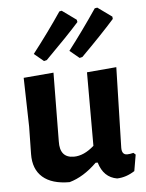

<svg xmlns="http://www.w3.org/2000/svg" viewBox="-53 -771 627 822"><g transform="rotate(-5 261.0 -360.0)"><path d="M261 -554Q322 -633 385 -726L396 -728L457 -684L458 -674Q403 -612 314 -523L302 -520ZM108 -554Q177 -643 233 -726L243 -728L304 -684L306 -674Q259 -621 161 -523L149 -520ZM213 6Q137 6 97.5 -28.5Q58 -63 59 -128L61 -246L56 -456L185 -467L182 -172Q180 -101 241 -101Q284 -101 328 -140V-456L455 -467L446 -121Q446 -91 469 -91Q480 -91 496 -95L505 -87L493 -17Q456 7 417 8Q359 -2 340 -67H331Q274 -11 213 6Z"/></g></svg>

Font: Alegreya Sans SC
Style: Bold
Weight: 700
Designer: Juan Pablo del Peral
Foundry: Huerta Tipografica
Version: Version 2.007